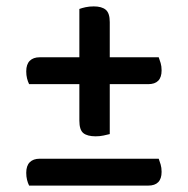

<svg xmlns="http://www.w3.org/2000/svg" viewBox="-20 -580 587 600"><path d="M323 -401H476Q479 -393 482 -383Q485 -373 485 -360Q485 -317 443 -317H323V-161Q315 -159 303.5 -156.5Q292 -154 279 -154Q253 -154 240.5 -164Q228 -174 228 -203V-317H71Q67 -325 64.5 -335Q62 -345 62 -357Q62 -379 73 -390Q84 -401 104 -401H228V-552Q236 -555 247.5 -557.5Q259 -560 273 -560Q298 -560 310.5 -549.5Q323 -539 323 -511ZM71 0Q67 -8 64.5 -18Q62 -28 62 -40Q62 -62 73 -73Q84 -84 104 -84H476Q479 -76 482 -66Q485 -56 485 -43Q485 0 443 0Z"/></svg>

Font: Baloo Thambi 2 Medium
Style: Regular
Weight: 500
Designer: Aadarsh Rajan and Ek Type
Foundry: Ek Type
Version: Version 1.640;hotconv 1.0.111;makeotfexe 2.5.65597; ttfautoh